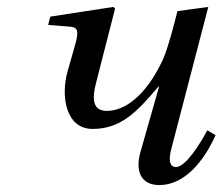

<svg xmlns="http://www.w3.org/2000/svg" viewBox="-20 -522 642 554"><path d="M119 -450 183 -445C207 -443 206 -428 198 -397L175 -316C155 -246 169 -150 247 -150C327 -150 373 -196 437 -272H439L386 -86C369 -29 386 12 440 12C512 12 568 -56 602 -132L578 -146C560 -111 516 -40 488 -40C468 -40 466 -63 475 -95L581 -502L492 -490C492 -490 467 -387 450 -350C400 -242 337 -202 289 -202C249 -202 243 -232 259 -290L312 -497L307 -502L125 -474Z"/></svg>

Font: Heuristica
Style: Italic
Weight: 400
Italic angle: -13°
Version: Version 1.0.1